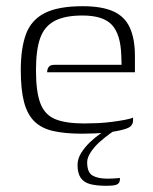

<svg xmlns="http://www.w3.org/2000/svg" viewBox="-20 -424 492 619"><path d="M244 7Q190 7 152 -1.5Q114 -10 91 -32.5Q68 -55 57.5 -95Q47 -135 47 -198Q47 -269 64 -314.5Q81 -360 124.5 -382Q168 -404 247 -404Q308 -404 345 -387.5Q382 -371 398.5 -335Q415 -299 415 -243V-191H132Q132 -201 137 -208Q142 -215 155 -215H372L371 -245Q369 -313 341 -343.5Q313 -374 246 -374Q189 -374 156 -356.5Q123 -339 109.5 -301Q96 -263 96 -198Q96 -127 110.5 -90Q125 -53 159 -39.5Q193 -26 251 -26Q270 -26 293.5 -27Q317 -28 340 -31Q363 -34 382 -37.5Q401 -41 409 -45V-35Q409 -27 403.5 -19.5Q398 -12 380 -7Q356 0 321.5 3.5Q287 7 244 7ZM323 175Q291 175 270.5 169.5Q250 164 240 149Q230 134 230 108Q230 88 241.5 69.5Q253 51 269 35.5Q285 20 301.5 8.5Q318 -3 328 -8H358Q351 -5 335 6.5Q319 18 302 33Q285 48 273 66Q261 84 261 99Q261 132 278.5 142Q296 152 326 152Q336 152 344.5 151.5Q353 151 359 150.5Q365 150 367 150Q367 159 364 164.5Q361 170 352 172.5Q343 175 323 175Z"/></svg>

Font: Genos Thin Light
Style: Regular
Weight: 300
Version: Version 1.010